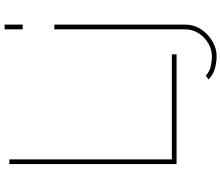

<svg xmlns="http://www.w3.org/2000/svg" viewBox="-82 -688 940 815"><g transform="rotate(-90 387.5 -280.0)"><path d="M99 0V-710H119V-20H565V0ZM558 170Q529 170 503.5 162.5Q478 155 458 136L474 124Q492 140 514 145Q536 150 557 150Q585 150 611 135Q637 120 654 94Q671 68 671 36V-519H691V36Q691 75 670.5 105Q650 135 619.5 152.5Q589 170 558 170ZM671 -653V-730H691V-653Z"/></g></svg>

Font: Raleway Thin
Style: Regular
Weight: 100
Designer: Matt McInerney, Pablo Impallari, Rodrigo Fuenzalida
Foundry: Matt McInerney, Pablo Impallari, Rodrigo Fuenzalida
Version: Version 4.026